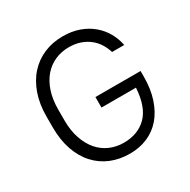

<svg xmlns="http://www.w3.org/2000/svg" viewBox="-160 -856 1001 1013"><g transform="rotate(-30 340.0 -350.0)"><path d="M340 -343H615V-310Q615 -233 595 -173.5Q575 -114 540 -74Q505 -34 456.5 -13.5Q408 7 350 7Q287 7 235 -14.5Q183 -36 145 -77.5Q107 -119 86 -179.5Q65 -240 65 -318V-382Q65 -459 86.5 -519.5Q108 -580 146 -621.5Q184 -663 236 -685Q288 -707 350 -707Q405 -707 449.5 -691Q494 -675 527 -647Q560 -619 580.5 -582.5Q601 -546 609 -505H535Q527 -532 511.5 -557Q496 -582 473 -600.5Q450 -619 419 -630Q388 -641 350 -641Q304 -641 265 -624Q226 -607 197.5 -574Q169 -541 153 -493Q137 -445 137 -382V-318Q137 -256 153.5 -207.5Q170 -159 198.5 -126Q227 -93 266 -76Q305 -59 350 -59Q437 -59 490 -112Q543 -165 550 -279H340Z"/></g></svg>

Font: Retni Sans
Style: Regular
Weight: 400
Designer: Vitaly Kuzmin
Foundry: ParaType Ltd.
Version: Version 1.00;March 2, 2019;FontCreator 11.5.0.2425 64-bit; t